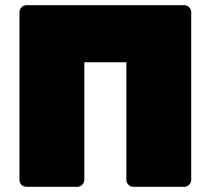

<svg xmlns="http://www.w3.org/2000/svg" viewBox="-20 -720 812 740"><path d="M82 0Q71 0 63 -7.5Q55 -15 55 -27V-673Q55 -684 63 -692Q71 -700 82 -700H690Q701 -700 709 -692Q717 -684 717 -673V-27Q717 -16 709 -8Q701 0 690 0H494Q483 0 475 -8Q467 -16 467 -27V-480H305V-27Q305 -16 297 -8Q289 0 278 0Z"/></svg>

Font: Rubik Light Black
Style: Regular
Weight: 900
Version: Version 2.104